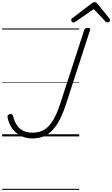

<svg xmlns="http://www.w3.org/2000/svg" viewBox="-20 -1276 1049 1796"><path d="M281 19Q224 19 176.5 -4.5Q129 -28 96 -71.5Q63 -115 51 -177Q48 -192 53.5 -198.5Q59 -205 71 -208Q86 -211 92.5 -206Q99 -201 103 -188Q115 -139 138.5 -104.5Q162 -70 198.5 -52.5Q235 -35 284 -35Q320 -35 351 -44Q382 -53 409 -73Q436 -93 459.5 -125.5Q483 -158 504 -203.5Q525 -249 545 -311L768 -996Q771 -1006 778.5 -1010.5Q786 -1015 801 -1015Q816 -1015 821 -1010.5Q826 -1006 823 -996L600 -310Q577 -238 552 -184Q527 -130 498.5 -91.5Q470 -53 437.5 -28.5Q405 -4 366 7.5Q327 19 281 19ZM667 -1066Q658 -1066 652 -1073Q646 -1080 646 -1087Q646 -1093 648.5 -1096.5Q651 -1100 654 -1104L836 -1243Q845 -1250 852 -1253Q859 -1256 867 -1256Q874 -1256 879.5 -1252.5Q885 -1249 891 -1242L1004 -1102Q1007 -1098 1008 -1093.5Q1009 -1089 1009 -1086Q1009 -1077 1000.5 -1071.5Q992 -1066 985 -1066Q979 -1066 974.5 -1068.5Q970 -1071 966 -1076L857 -1191L689 -1075Q682 -1070 677.5 -1068Q673 -1066 667 -1066ZM0 490H721V500H0ZM0 -20H721V0H0ZM0 -505H721V-500H0ZM0 -1010H721V-1000H0Z"/></svg>

Font: Playwrite AU VIC Guides
Style: Regular
Weight: 400
Designer: Veronika Burian, José Scaglione
Foundry: TypeTogether
Version: Version 1.003